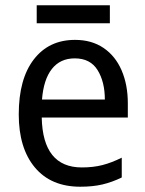

<svg xmlns="http://www.w3.org/2000/svg" viewBox="-20 -697 550 727"><path d="M264 -546Q327 -546 372 -515.5Q417 -485 440.5 -430.5Q464 -376 464 -306V-252H138Q142 -63 290 -63Q333 -63 368 -72Q403 -81 441 -100V-25Q404 -7 367.5 1.5Q331 10 284 10Q173 10 112 -63Q51 -136 51 -264Q51 -398 108 -472Q165 -546 264 -546ZM263 -476Q208 -476 176.5 -436Q145 -396 139 -320H377Q377 -387 349.5 -431.5Q322 -476 263 -476ZM396 -677V-609H119V-677Z"/></svg>

Font: Noto Sans Telugu SemiCondensed
Style: Regular
Weight: 400
Width: 4
Designer: Jelle Bosma - Monotype Design Team
Foundry: Monotype Imaging Inc.
Version: Version 2.005; ttfautohint (v1.8.4.7-5d5b)